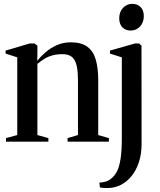

<svg xmlns="http://www.w3.org/2000/svg" viewBox="-20 -735 828 996"><path d="M69.5 -34.5V-437.5L9 -457V-472.5L134 -509.5H159L174 -498V-458.5L173 -419.5Q191 -442 216.8 -464.2Q242.5 -486.5 275.5 -501Q308.5 -515.5 347 -515.5Q402.5 -515.5 433.5 -492.2Q464.5 -469 477 -425Q489.5 -381 489.5 -319.5V-34.5L545 -18.5V0H330.5V-18.5L384.5 -34.5V-317Q384.5 -358.5 378.8 -389.2Q373 -420 356 -437Q339 -454 305 -454Q275 -454 252.8 -448Q230.5 -442 212 -430.8Q193.5 -419.5 174 -404V-34.5L231 -18.5V0H11V-18.5ZM537.5 240.5Q528 240.5 520 240Q512 239.5 506 238.8Q500 238 498.5 237.5L495.5 212Q503.5 212.5 520.8 208.8Q538 205 551 196Q570.5 182.5 584.2 158.8Q598 135 605 92Q612 49 612 -22V-437.5L550.5 -457V-472.5L680 -509.5H701.5L714 -498L714.5 11Q714.5 63.5 700.8 105.8Q687 148 662.5 178.2Q638 208.5 606 224.5Q574 240.5 537.5 240.5ZM657.5 -576.5Q631.5 -576.5 615 -593.2Q598.5 -610 598.5 -640.5Q598.5 -673.5 618.2 -694.2Q638 -715 666 -715H667Q692.5 -715 709.2 -698.5Q726 -682 726 -651Q726 -618.5 706.2 -597.5Q686.5 -576.5 658.5 -576.5Z"/></svg>

Font: Merriweather 144pt Medium
Style: Regular
Weight: 500
Version: Version 2.100